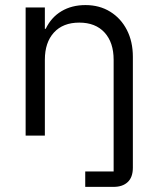

<svg xmlns="http://www.w3.org/2000/svg" viewBox="-20 -529 615 749"><path d="M312.5 200V140H423.3V-295.8Q423.3 -363.3 387.9 -402.1Q352.5 -440.8 289.2 -440.8Q225.8 -440.8 190.4 -402.1Q155 -363.3 155 -295.8V0H80V-500H155V-416.7H158.3Q180 -461.7 220 -485.4Q260 -509.2 313.3 -509.2Q368.3 -509.2 410 -483.3Q451.7 -457.5 475 -412.1Q498.3 -366.7 498.3 -307.5V125Q498.3 162.5 478.3 181.2Q458.3 200 423.3 200Z"/></svg>

Font: Funnel Sans Light
Style: Regular
Weight: 300
Designer: NORD ID, Kristian Moeller
Foundry: Dicotype
Version: Version 1.000